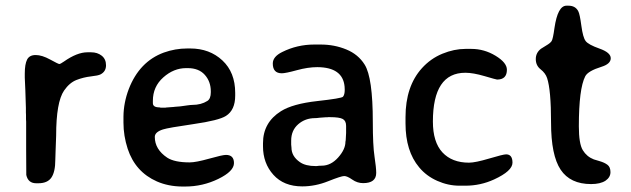

<svg xmlns="http://www.w3.org/2000/svg" viewBox="-20 -663 2260 688"><path d="M68.8 -399.4Q68.8 -433.1 77.1 -449.5Q85.4 -465.8 107.9 -465.8Q130.4 -465.8 159.7 -449.7Q189 -433.6 192.6 -433.6Q196.3 -433.6 209 -442.4Q256.3 -475.6 293 -475.6H306.6Q329.1 -475.6 344.5 -463.4Q359.9 -451.2 359.9 -429Q359.9 -406.7 340.3 -396.5Q332 -392.1 305.7 -389.2Q279.3 -386.2 254.2 -376.5Q229 -366.7 209.5 -338.4Q181.2 -296.9 181.2 -176.8L179.2 -122.1L178.2 -90.8Q178.2 -47.4 164.3 -26.9Q150.4 -6.3 117.2 -6.3H109.9Q80.6 -6.3 74.2 -36.1Q73.7 -38.6 73.7 -128.9V-227.1L73.2 -235.4V-251.5L72.8 -259.8Q72.8 -268.1 72.8 -276.4L70.8 -339.4L68.8 -384.8Z M669.4 -287.1Q700.7 -287.1 723.1 -301.3Q735.4 -309.1 735.4 -332.5V-335.4Q735.4 -370.6 713.9 -394.8Q692.4 -418.9 652.8 -418.9H647Q602.5 -418.9 565.2 -385.7Q527.8 -352.5 527.8 -301.8V-293.5Q527.8 -278.3 550.8 -278.3L555.7 -277.3H573.2L576.2 -277.8L603 -279.8L606.4 -280.3L624.5 -281.7Q627.9 -282.2 632.3 -282.7Q636.7 -283.2 650.1 -285.2Q663.6 -287.1 669.4 -287.1ZM643.6 5.4H632.3Q583 4.9 542.5 -12.7Q464.8 -46.9 437.5 -129.9Q422.4 -176.3 422.4 -223.6V-245.6Q422.9 -294.9 441.4 -343.8Q479.5 -442.4 566.9 -474.6Q607.9 -489.3 650.9 -489.3H661.6Q731 -489.3 776.9 -446.5Q822.8 -403.8 822.8 -330.1V-320.3Q822.8 -268.6 789.6 -247.6Q764.2 -231.4 673.1 -218.3Q582 -205.1 564 -199.2Q534.7 -189.9 534.7 -172.4Q534.7 -127.9 579.1 -98.1Q605 -81.1 659.7 -81.1Q682.1 -81.1 729.7 -94.5Q777.3 -107.9 789.6 -107.9Q818.4 -107.9 818.4 -78.6Q818.4 -49.3 762.5 -22Q706.5 5.4 643.6 5.4Z M1024.4 -134.3Q1024.4 -103 1054.7 -82Q1074.7 -67.9 1111.3 -67.9H1114.3Q1123 -69.3 1132.8 -69.3Q1165.5 -69.3 1191.7 -98.6Q1217.8 -127.9 1217.8 -154.8L1218.8 -160.6L1220.2 -186.5V-211.9Q1220.2 -230 1208.3 -236.6Q1196.3 -243.2 1162.6 -243.2H1155.8L1152.3 -242.7H1146L1125.5 -241.2Q1115.2 -239.7 1108.9 -239.7Q1073.7 -239.7 1048.6 -217.8Q1023.4 -195.8 1023.4 -159.2V-145Q1024.4 -137.2 1024.4 -134.3ZM989.7 -400.4Q957.5 -400.4 957.5 -435.5Q957.5 -460 991.2 -476.6Q1044.9 -503.4 1106 -503.4H1129.4Q1178.2 -503.4 1220.9 -485.8Q1263.7 -468.3 1286.6 -431.6Q1315.9 -385.3 1315.9 -226.1Q1315.9 -142.1 1322 -102.1Q1328.1 -62 1328.1 -43.5Q1328.1 -6.8 1281.2 -6.8Q1260.3 -6.8 1242.2 -19.5Q1224.1 -32.2 1213.4 -32.2Q1202.6 -32.2 1156.2 -13.7Q1109.9 4.9 1063 4.9Q997.1 4.9 959.7 -36.6Q922.4 -78.1 922.4 -138.7V-149.9Q922.4 -224.1 986.8 -264.6Q1028.8 -291 1116.5 -300.8Q1204.1 -310.5 1209 -316.4Q1215.3 -323.7 1215.3 -341.3Q1215.3 -346.7 1214.8 -352.5Q1208.5 -421.9 1117.2 -422.4Q1083.5 -422.4 1043.5 -411.4Q1003.4 -400.4 989.7 -400.4Z M1647.9 2.4H1626.5Q1585.9 2.4 1546.9 -14.9Q1507.8 -32.2 1481.9 -63.5Q1433.1 -121.6 1433.1 -220.7V-243.2Q1433.1 -353.5 1491.7 -418.5Q1522.9 -453.1 1565.2 -470.5Q1607.4 -487.8 1647.9 -487.8H1668.9Q1715.3 -487.8 1755.9 -463.1Q1796.4 -438.5 1796.4 -413.1Q1796.4 -377.9 1761.2 -377.9Q1758.3 -377.9 1716.8 -390.1Q1675.3 -402.3 1647.5 -402.3Q1531.2 -402.3 1531.2 -227.5Q1531.2 -153.8 1565.4 -116.9Q1599.6 -80.1 1660.6 -80.1Q1683.1 -80.1 1733.2 -95Q1783.2 -109.9 1793.5 -109.9Q1816.4 -109.9 1816.4 -80.1Q1816.4 -50.3 1750.5 -20Q1701.7 2.4 1647.9 2.4Z M1940.4 -383.3Q1934.6 -400.9 1917.2 -414.6Q1899.9 -428.2 1899.9 -451.2Q1899.9 -474.1 1918.5 -488.3Q1922.4 -491.2 1937 -499.8Q1951.7 -508.3 1956.5 -515.6Q1961.4 -522.5 1966.8 -562.5Q1978.5 -642.6 2009.8 -642.6H2017.1Q2042 -642.6 2052.2 -622.6Q2057.6 -612.8 2063.2 -570.8Q2068.8 -528.8 2078.6 -515.9Q2088.4 -502.9 2128.4 -488.8Q2168.5 -474.6 2168.5 -454.3Q2168.5 -434.1 2135.7 -423.8Q2086.9 -408.7 2077.1 -389.6Q2054.2 -345.2 2054.2 -210.4Q2054.2 -147.9 2068.4 -124.8Q2082.5 -101.6 2107.9 -91.8Q2110.4 -90.8 2128.2 -85.7Q2146 -80.6 2156.7 -72.5Q2167.5 -64.5 2167.5 -46.1Q2167.5 -27.8 2149.9 -15.6Q2131.3 -3.4 2098.1 -3.4Q2023.4 -3.4 1989 -54.9Q1954.6 -106.4 1954.6 -223.6Q1954.6 -340.8 1940.4 -383.3Z"/></svg>

Font: Averia Sans Libre
Style: Regular
Weight: 400
Version: Version 1.002